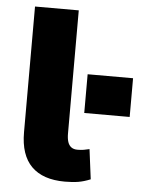

<svg xmlns="http://www.w3.org/2000/svg" viewBox="-52 -747 599 800"><g transform="rotate(5 247.5 -347.0)"><path d="M249 11Q157 11 109.5 -36.5Q62 -84 62 -179V-705H245V-190Q245 -169 249.5 -155Q254 -141 264 -133.5Q274 -126 290 -126Q305 -126 316.5 -128Q328 -130 340 -133L356 -8Q329 3 305.5 7Q282 11 249 11ZM305 -281V-443H495V-281Z"/></g></svg>

Font: Nunito Sans 7pt SemiCondensed Black
Style: Regular
Weight: 900
Width: 4
Designer: Vernon Adams
Foundry: Vernon Adams
Version: Version 3.101;gftools[0.9.27]